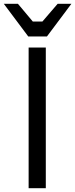

<svg xmlns="http://www.w3.org/2000/svg" viewBox="-25 -980 394 1006"><path d="M215 -731H125V6H215ZM147 -867 69 -960H-5L123 -789H221L349 -960H277L197 -867Z"/></svg>

Font: Sawarabi Gothic
Style: Regular
Weight: 400
Designer: mshio (mshio@users.sourceforge.jp)
Version: Version 20141215